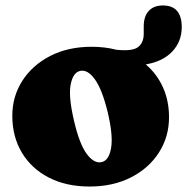

<svg xmlns="http://www.w3.org/2000/svg" viewBox="-20 -668 684 702"><path d="M315.5 -497Q363.5 -497 406 -486Q464.5 -480 485 -496Q505.5 -512 505.5 -544.5V-571.5Q505.5 -608 523.8 -628Q542 -648 575.5 -648Q644.5 -648 644.5 -569Q644.5 -516.5 610 -479.8Q575.5 -443 513 -432.5Q553.5 -398 575.8 -348.8Q598 -299.5 598 -239.5Q598 -168 561.2 -110.5Q524.5 -53 459 -19.5Q393.5 14 307.5 14Q222.5 14 159 -18.5Q95.5 -51 60.2 -109.5Q25 -168 25 -245Q25 -315.5 61.8 -372.8Q98.5 -430 163.8 -463.5Q229 -497 315.5 -497ZM352.5 -75.5Q378.5 -82 386.2 -127Q394 -172 374 -257Q353.5 -341.5 326.5 -378.5Q299.5 -415.5 272 -408.5Q246.5 -402 238.2 -358Q230 -314 250.5 -227Q270 -142 297.2 -105.2Q324.5 -68.5 352.5 -75.5Z"/></svg>

Font: Fraunces 9pt Soft Black
Style: Regular
Weight: 900
Version: Version 1.000;[b76b70a41]